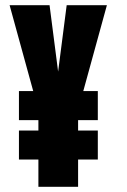

<svg xmlns="http://www.w3.org/2000/svg" viewBox="-20 -720 490 740"><path d="M128 0V-105H53V-217H128V-257H53V-369H108L17 -700H171L204 -444L237 -700H392L301 -369H357V-257H281V-217H357V-105H281V0Z"/></svg>

Font: League Mono Condensed ExtraBold
Style: Regular
Weight: 800
Width: 1
Designer: Tyler Finck
Foundry: The League of Moveable Type / Tyler Finck
Version: Version 2.210